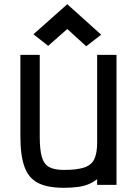

<svg xmlns="http://www.w3.org/2000/svg" viewBox="-20 -879 640 913"><path d="M283 14Q206 14 161 -9Q116 -32 96.5 -85.5Q77 -139 77 -229V-618H169V-229Q169 -167 179 -132.5Q189 -98 214 -84.5Q239 -71 283 -71Q346 -71 380.5 -82.5Q415 -94 428.5 -122.5Q442 -151 442 -202V-618H534V0H442V-27Q424 -13 402 -3.5Q380 6 350.5 10Q321 14 283 14ZM390 -659 300 -741 209 -661 139 -716 300 -859 461 -714Z"/></svg>

Font: Victor Mono Thin SemiBold
Style: Regular
Weight: 600
Monospace: yes
Version: Version 1.561;gftools[0.9.30]